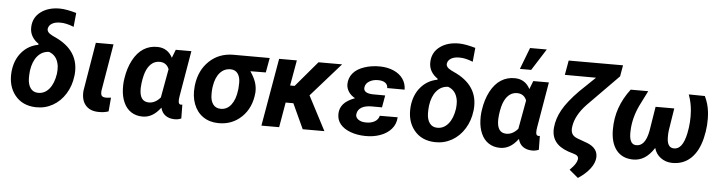

<svg xmlns="http://www.w3.org/2000/svg" viewBox="-54 -1041 5593 1490"><g transform="rotate(5 2743.0 -296.0)"><path d="M151.4 -606Q153.8 -681.2 212.6 -725.3Q271.5 -769.5 362.8 -768.6Q414.1 -767.6 489.7 -745.6L479 -636.7Q418.9 -661.1 372.1 -660.2Q334.5 -660.2 310.5 -646.5Q286.6 -632.8 281.2 -609.9Q272.9 -578.6 318.4 -555.7L337.4 -546.4Q537.6 -458 519.5 -266.6L518.1 -256.8Q509.3 -180.2 470.7 -117.9Q432.1 -55.7 372.1 -21.7Q312 12.2 240.2 10.3Q135.7 7.3 77.9 -64.5Q20 -136.2 29.3 -247.6Q38.1 -339.8 89.6 -399.9Q141.1 -460 219.2 -474.1L218.8 -482.4Q186.5 -503.4 168.2 -534.9Q149.9 -566.4 151.4 -606ZM168 -208.5Q168.9 -160.2 189.5 -131.8Q210 -103.5 247.6 -102.5Q298.8 -101.1 334.7 -143.8Q370.6 -186.5 381.8 -263.7Q385.3 -296.4 382.8 -320.3L380.9 -333Q367.2 -404.8 306.2 -426.3Q252.4 -424.8 216.8 -383.1Q181.2 -341.3 170.9 -268.1Q167.5 -233.9 168 -208.5Z M799.3 -528.3 737.8 -163.6Q734.9 -138.7 741.7 -125.5Q748.5 -112.3 774.9 -111.3Q787.6 -110.8 815.9 -114.7L806.6 -6.8Q772.5 5.4 727.5 4.4Q660.6 3.4 626.5 -37.8Q592.3 -79.1 598.6 -150.4L661.6 -528.3Z M1405.8 -528.3 1346.2 -178.7Q1340.8 -148.4 1341.8 -133.3Q1342.8 -108.4 1360.8 -107.4Q1362.8 -106.9 1372.1 -108.9L1373.5 -1Q1348.1 10.3 1318.4 9.3Q1278.3 8.3 1250.2 -11.7Q1222.2 -31.7 1212.4 -71.3Q1179.2 -27.3 1144 -8.1Q1108.9 11.2 1069.8 10.3Q1020 9.8 982.4 -14.9Q944.8 -39.6 924.3 -85.9Q903.8 -132.3 901.9 -189Q900.4 -219.2 903.3 -248.5L906.2 -270Q918 -352.1 951.2 -415Q984.4 -478 1033 -508.8Q1081.5 -539.6 1143.1 -538.1Q1221.7 -536.1 1259.3 -463.9L1284.2 -528.3ZM1042 -246.1 1039.6 -216.3 1039.1 -203.6Q1038.6 -105 1108.9 -103Q1160.2 -101.6 1201.2 -149.9L1241.7 -373.5Q1222.2 -422.4 1171.4 -424.3Q1104.5 -426.3 1068.8 -352.1Q1051.3 -315.9 1042 -246.1Z M1995.6 -414.1 1875.5 -413.1Q1905.8 -369.1 1918.5 -330.6Q1931.2 -292 1928.7 -250.5Q1918 -130.9 1843.3 -59.6Q1768.6 11.7 1661.6 9.8Q1592.8 8.8 1543.2 -25.4Q1493.7 -59.6 1470.5 -120.8Q1447.3 -182.1 1455.1 -257.3L1456.1 -268.1Q1470.2 -384.8 1545.9 -456.8Q1621.6 -528.8 1733.9 -528.8L2016.1 -528.3ZM1592.8 -255.4Q1590.3 -232.4 1590.8 -206.1Q1590.8 -159.2 1611.1 -131.3Q1631.3 -103.5 1668.9 -102.5Q1719.7 -101.1 1752.4 -143.8Q1785.2 -186.5 1793.5 -259.8L1794.9 -270L1796.9 -316.4Q1796.9 -360.8 1778.1 -387.2Q1759.3 -413.6 1724.1 -414.6Q1673.8 -416 1639.9 -378.7Q1606 -341.3 1595.2 -272.5Z M2229.5 -194.8H2169.4L2135.7 0H1997.6L2089.4 -528.3H2227.5L2192.4 -329.6H2227.5L2396 -528.3H2580.1L2349.1 -266.6L2488.3 0H2319.3Z M2585 -145.5Q2586.4 -188.5 2613.8 -220.2Q2641.1 -252 2702.6 -275.4Q2669.9 -293 2652.1 -320.3Q2634.3 -347.7 2634.3 -379.4Q2635.3 -427.7 2665 -463.9Q2694.8 -500 2752.7 -519.5Q2810.5 -539.1 2878.9 -537.6Q2936.5 -536.1 2982.4 -515.9Q3028.3 -495.6 3054 -459.7Q3079.6 -423.8 3080.6 -375L2944.8 -375.5Q2944.8 -402.3 2924.6 -416.5Q2904.3 -430.7 2868.2 -430.7Q2830.1 -430.7 2801.8 -413.8Q2773.4 -397 2768.6 -369.1Q2759.3 -320.3 2836.4 -317.4L2934.1 -316.9L2917.5 -222.7L2836.9 -223.1Q2787.6 -223.1 2758.5 -205.8Q2729.5 -188.5 2724.1 -156.2Q2719.2 -129.9 2742.2 -112.5Q2765.1 -95.2 2801.3 -95.2Q2841.8 -93.8 2870.6 -110.1Q2899.4 -126.5 2906.2 -156.2L3045.4 -156.7Q3042.5 -103.5 3010 -65.7Q2977.5 -27.8 2923.3 -8.3Q2869.1 11.2 2805.7 9.8Q2742.7 8.8 2691.2 -10.3Q2639.6 -29.3 2611.6 -63.2Q2583.5 -97.2 2585 -145.5Z M3260.3 -606Q3262.7 -681.2 3321.5 -725.3Q3380.4 -769.5 3471.7 -768.6Q3522.9 -767.6 3598.6 -745.6L3587.9 -636.7Q3527.8 -661.1 3481 -660.2Q3443.4 -660.2 3419.4 -646.5Q3395.5 -632.8 3390.1 -609.9Q3381.8 -578.6 3427.2 -555.7L3446.3 -546.4Q3646.5 -458 3628.4 -266.6L3627 -256.8Q3618.2 -180.2 3579.6 -117.9Q3541 -55.7 3481 -21.7Q3420.9 12.2 3349.1 10.3Q3244.6 7.3 3186.8 -64.5Q3128.9 -136.2 3138.2 -247.6Q3147 -339.8 3198.5 -399.9Q3250 -460 3328.1 -474.1L3327.6 -482.4Q3295.4 -503.4 3277.1 -534.9Q3258.8 -566.4 3260.3 -606ZM3276.9 -208.5Q3277.8 -160.2 3298.3 -131.8Q3318.8 -103.5 3356.4 -102.5Q3407.7 -101.1 3443.6 -143.8Q3479.5 -186.5 3490.7 -263.7Q3494.1 -296.4 3491.7 -320.3L3489.7 -333Q3476.1 -404.8 3415 -426.3Q3361.3 -424.8 3325.7 -383.1Q3290 -341.3 3279.8 -268.1Q3276.4 -233.9 3276.9 -208.5Z M4190.9 -528.3 4131.3 -178.7Q4126 -148.4 4127 -133.3Q4127.9 -108.4 4146 -107.4Q4147.9 -106.9 4157.2 -108.9L4158.7 -1Q4133.3 10.3 4103.5 9.3Q4063.5 8.3 4035.4 -11.7Q4007.3 -31.7 3997.6 -71.3Q3964.4 -27.3 3929.2 -8.1Q3894 11.2 3855 10.3Q3805.2 9.8 3767.6 -14.9Q3730 -39.6 3709.5 -85.9Q3689 -132.3 3687 -189Q3685.5 -219.2 3688.5 -248.5L3691.4 -270Q3703.1 -352.1 3736.3 -415Q3769.5 -478 3818.1 -508.8Q3866.7 -539.6 3928.2 -538.1Q4006.8 -536.1 4044.4 -463.9L4069.3 -528.3ZM3827.1 -246.1 3824.7 -216.3 3824.2 -203.6Q3823.7 -105 3894 -103Q3945.3 -101.6 3986.3 -149.9L4026.9 -373.5Q4007.3 -422.4 3956.5 -424.3Q3889.6 -426.3 3854 -352.1Q3836.4 -315.9 3827.1 -246.1ZM4022 -781.7H4152.3L4045.4 -613.3H3957.5Z M4752.4 -710.9 4737.3 -623.5 4495.6 -377.9Q4414.1 -291.5 4401.4 -204.1Q4396 -169.9 4407 -148.2Q4418 -126.5 4450.7 -114.3L4528.8 -85.9Q4612.3 -52.2 4608.4 20Q4606 63 4572.3 107.4Q4538.6 151.9 4479.5 190.4L4410.2 132.3L4427.7 113.8Q4460.9 78.6 4466.8 48.8Q4471.7 22.9 4447.3 12.2L4430.2 5.9L4387.7 -7.3Q4249 -55.2 4260.7 -183.1Q4266.6 -252.4 4305.2 -322Q4343.8 -391.6 4431.2 -480.5L4552.2 -596.7L4309.1 -597.7L4329.1 -710.9Z M4964.8 -527.8 4904.3 -407.2Q4858.4 -308.6 4855 -211.9Q4849.6 -106 4904.3 -102.5Q4978 -97.2 5001.5 -221.7L5032.2 -412.1H5177.7L5150.4 -239.7Q5147 -214.8 5147.5 -186.5Q5147.5 -104.5 5200.7 -103Q5269 -99.6 5295.9 -228.5Q5314.5 -317.9 5307.6 -406.2Q5302.7 -469.7 5280.3 -530.3L5405.8 -528.8Q5434.1 -470.7 5440.9 -406.7Q5451.7 -306.2 5426.3 -201.9Q5400.9 -97.7 5341.8 -42.7Q5282.7 12.2 5195.8 10.3Q5147 9.3 5108.9 -18.3Q5070.8 -45.9 5057.1 -93.8Q5022.5 -39.6 4981.4 -13.9Q4940.4 11.7 4890.6 10.7Q4806.6 8.8 4762 -48.6Q4717.3 -106 4717.3 -208Q4717.3 -297.9 4744.9 -376.2Q4772.5 -454.6 4828.1 -527.8Z"/></g></svg>

Font: RobotoInd
Style: Bold Italic
Weight: 700
Italic angle: -12°
Designer: Google
Version: Version 2.001150; 2014